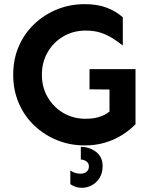

<svg xmlns="http://www.w3.org/2000/svg" viewBox="-20 -689 722 929"><path d="M389.6 14.6Q319.3 14.6 257.3 -10.3Q195.3 -35.2 147 -80.6Q98.6 -126 71.3 -189Q43.9 -252 43.9 -327.1Q43.9 -403.3 71.3 -465.8Q98.6 -528.3 147 -573.7Q195.3 -619.1 257.3 -644Q319.3 -668.9 389.6 -668.9Q451.2 -668.9 496.1 -651.9Q541 -634.8 574.2 -605.5V-468.8Q550.8 -487.3 525.4 -503.4Q500 -519.5 468.8 -530.3Q437.5 -541 393.6 -541Q335 -541 287.1 -513.2Q239.3 -485.4 210.9 -437Q182.6 -388.7 182.6 -327.1Q182.6 -266.6 210.9 -218.3Q239.3 -169.9 287.1 -142.1Q335 -114.3 393.6 -114.3Q429.7 -114.3 454.6 -121.6Q479.5 -128.9 495.6 -139.2Q511.7 -149.4 520.5 -158.2L635.7 -87.9Q608.4 -59.6 571.3 -36.1Q534.2 -12.7 488.8 1Q443.4 14.6 389.6 14.6ZM509.8 -29.3V-255.9L413.1 -256.8V-354.5H635.7V-87.9ZM376 219.7Q358.4 219.7 344.2 214.4Q330.1 209 320.3 202.1V135.7Q341.8 151.4 369.1 151.4Q387.7 151.4 398.9 142.1Q410.2 132.8 410.2 116.2Q410.2 100.6 397.9 91.8Q385.7 83 371.1 83V21.5Q413.1 21.5 444.8 45.9Q476.6 70.3 476.6 114.3Q476.6 148.4 461.4 172.4Q446.3 196.3 423.3 208Q400.4 219.7 376 219.7Z"/></svg>

Font: Sen
Style: Bold
Weight: 700
Designer: Kosal Sen, Philatype
Foundry: Philatype
Version: Version 2.000;gftools[0.9.31]